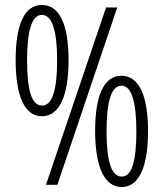

<svg xmlns="http://www.w3.org/2000/svg" viewBox="-20 -744 658 773"><path d="M149 -724C78 -724 43 -645 43 -502C43 -357 79 -276 149 -276C218 -276 256 -356 256 -501C256 -649 218 -724 149 -724ZM452 -714H407L165 0H211ZM149 -684C189 -684 210 -622 210 -501C210 -380 190 -319 149 -319C108 -319 89 -379 89 -501C89 -624 109 -684 149 -684ZM469 -439C401 -439 363 -365 363 -217C363 -65 404 9 470 9C536 9 576 -65 576 -216C576 -364 537 -439 469 -439ZM469 -399C509 -399 529 -335 529 -216C529 -99 512 -33 470 -33C428 -33 409 -96 409 -216C409 -338 429 -399 469 -399Z"/></svg>

Font: Noto Sans Gujarati UI ExtraCondensed Light
Style: Regular
Weight: 300
Width: 2
Designer: Jelle Bosma - Monotype Design Team, Universal Thirst
Foundry: Monotype Imaging Inc.
Version: Version 2.106